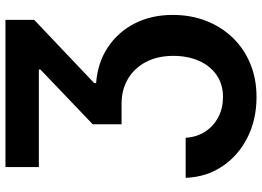

<svg xmlns="http://www.w3.org/2000/svg" viewBox="-151 -617 983 721"><g transform="rotate(-90 340.5 -256.5)"><path d="M33.2 -50.8H183.6Q186 -9.3 206.8 22.5Q227.5 54.2 261.2 71.8Q294.9 89.4 335.9 89.4Q384.8 89.4 419.4 65.2Q454.1 41 472.7 -1.2Q491.2 -43.5 491.2 -96.7Q491.2 -156.7 468 -200.4Q444.8 -244.1 404.3 -267.8Q363.8 -291.5 311.5 -291.5H234.4V-399.9L439.9 -596.2V-602.1H73.7V-727.5H626.5V-619.6L388.7 -394V-387.2Q465.3 -381.3 522.9 -343.3Q580.6 -305.2 612.8 -242.4Q645 -179.7 645 -99.1Q645 -30.8 622.3 26.9Q599.6 84.5 558.6 126.7Q517.6 168.9 461.2 192.1Q404.8 215.3 336.9 215.3Q252 215.3 184.3 181.2Q116.7 147 76.4 86.9Q36.1 26.9 33.2 -50.8Z"/></g></svg>

Font: Inter 18pt
Style: Bold
Weight: 700
Designer: Rasmus Andersson
Foundry: rsms
Version: Version 4.001;git-66647c0bb